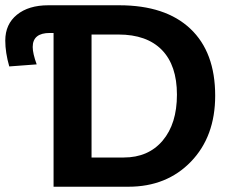

<svg xmlns="http://www.w3.org/2000/svg" viewBox="-20 -708 877 728"><path d="M795.9 -345.2Q795.9 -190.4 704.1 -95.2Q612.3 0 466.8 0H460.9H183.1V-583H168.9Q104 -583 104 -529.8Q104 -505.4 119.1 -463.9L15.1 -456.1Q0 -508.8 0 -554.2Q0 -616.2 44.2 -652.1Q88.4 -688 163.1 -688H432.1Q607.4 -688 701.7 -599.1Q795.9 -510.3 795.9 -345.2ZM650.9 -349.1Q650.9 -460 593.8 -518.6Q536.6 -577.1 429.2 -577.1H327.1V-110.8H449.2Q542.5 -110.8 596.7 -174.8Q650.9 -238.8 650.9 -349.1Z"/></svg>

Font: Libra Sans Modern
Style: Bold
Weight: 700
Foundry: Stefan Peev, Context Ltd
Version: Version 1.000